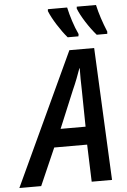

<svg xmlns="http://www.w3.org/2000/svg" viewBox="-121 -990 683 1034"><g transform="rotate(-5 220.5 -473.0)"><path d="M271 -786H329L331 -798C310 -842 292 -900 282 -946H178L177 -936C193 -894 237 -825 271 -786ZM428 -786H485L486 -798C465 -849 448 -900 438 -946H334L333 -936C349 -893 392 -827 428 -786ZM190 -298 274 -500C293 -542 307 -580 319 -614H321C320 -578 321 -537 322 -498L325 -298ZM-59 0H59L147 -201H325L332 0H442L408 -716H274Z"/></g></svg>

Font: Noto Sans Display SemiCondensed Medium
Style: Italic
Weight: 500
Width: 4
Italic angle: -12°
Designer: Monotype Design Team
Foundry: Monotype Imaging Inc.
Version: Version 1.900